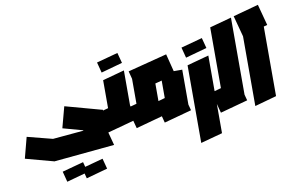

<svg xmlns="http://www.w3.org/2000/svg" viewBox="-93 -848 2003 1310"><g transform="rotate(-10 908.5 -192.5)"><path d="M209 137 208 136 15 84 53 -61 228 -16 441 -35V-38L303 -76L342 -222L590 -154H592V-153L598 -152L592 -128V-49L631 97ZM408 289 389 216 537 176 556 248ZM273 289 254 216 402 176 421 248Z M606 7 567 -139 634 -157V-351L785 -392V-150L812 -49ZM633 -404 614 -477 762 -517 781 -445Z M803 11 764 -135 830 -153V-326L816 -380L1088 -450L1119 -328H1178V-86L1189 -45L998 7L986 -39ZM981 -145 1027 -158V-279L981 -267V-146Z M1219 187V-351L1370 -392V146ZM1218 -404 1199 -477 1347 -517 1366 -445Z M1387 7 1348 -139 1416 -158V-579L1567 -620V-86L1578 -45Z M1626 3V-480L1587 -626L1763 -674L1802 -528L1777 -521V-39Z"/></g></svg>

Font: Blaka
Style: Regular
Weight: 400
Designer: Mohamed Gaber
Foundry: Kief Type Foundry
Version: Version 1.003; ttfautohint (v1.8.4.7-5d5b)